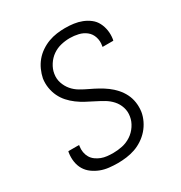

<svg xmlns="http://www.w3.org/2000/svg" viewBox="-175 -870 950 1005"><g transform="rotate(-30 300.0 -367.5)"><path d="M248 8Q222 8 195.5 5Q169 2 145.5 -7Q122 -16 101.5 -31Q81 -46 68.5 -67Q56 -88 52 -114Q48 -140 52 -167L54 -176H119L118 -170Q115 -151 118 -133.5Q121 -116 129.5 -101.5Q138 -87 152.5 -76.5Q167 -66 183 -60Q199 -54 217 -52Q235 -50 253 -50Q281 -50 309 -56Q337 -62 361.5 -78Q386 -94 403 -119.5Q420 -145 424 -172Q429 -200 420.5 -226.5Q412 -253 394 -273Q376 -293 353 -306.5Q330 -320 306 -332Q282 -344 258.5 -356.5Q235 -369 213.5 -385Q192 -401 174.5 -420.5Q157 -440 145.5 -464Q134 -488 129.5 -515.5Q125 -543 129 -572Q134 -597 145 -621.5Q156 -646 173 -666.5Q190 -687 213 -702.5Q236 -718 260.5 -727Q285 -736 310.5 -739.5Q336 -743 361 -743Q387 -743 412.5 -739.5Q438 -736 461 -727Q484 -718 503.5 -703Q523 -688 534 -666.5Q545 -645 549 -620Q553 -595 549 -568L547 -559H482L483 -566Q488 -592 480 -617Q472 -642 452.5 -657.5Q433 -673 407.5 -679Q382 -685 356 -685Q329 -685 302 -678.5Q275 -672 252 -656Q229 -640 213 -615Q197 -590 193 -564Q188 -535 197 -508.5Q206 -482 223 -462Q240 -442 263 -428.5Q286 -415 310.5 -403.5Q335 -392 358.5 -379Q382 -366 403 -350.5Q424 -335 442 -315Q460 -295 472 -271Q484 -247 488 -219.5Q492 -192 488 -163Q484 -138 472 -113Q460 -88 442 -67.5Q424 -47 400.5 -31.5Q377 -16 352 -7.5Q327 1 300.5 4.5Q274 8 248 8Z"/></g></svg>

Font: Iosevka Aile Light
Style: Italic
Weight: 300
Italic angle: -9°
Designer: Belleve Invis
Foundry: Belleve Invis
Version: Version 31.1.0; ttfautohint (v1.8.4)